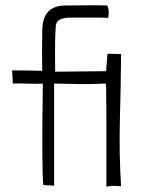

<svg xmlns="http://www.w3.org/2000/svg" viewBox="-20 -709 595 731"><path d="M389 -504V-503Q386 -471 384 -438L190 -436Q188 -593 194 -617.5Q200 -642 250 -642H340Q380 -642 392 -641Q394 -655 394 -664Q394 -673 389 -688Q342 -690 229 -688Q143 -688 141 -596Q139 -504 141 -439Q125 -440 86 -440.5Q47 -441 26 -441L29 -391Q49 -392 88 -390.5Q127 -389 143 -391Q143 -376 142.5 -332Q142 -288 141.5 -252.5Q141 -217 141 -179Q141 -141 141.5 -106.5Q142 -72 142.5 -44.5Q143 -17 145 -5Q158 -3 169 -3H173Q174 -3 186 -2V-391Q217 -390 274 -389Q330 -388 383 -391Q384 -386 384 -381Q385 -319 385 -266V2Q392 0 403 -1Q414 -2 441 0Q433 -127 436.5 -253Q440 -379 441 -500V-503Q393 -505 389 -504Z"/></svg>

Font: Londrina Solid Thin
Style: Regular
Weight: 250
Designer: Marcelo Magalhaes
Foundry: Marcelo Magalhães
Version: Version 1.002